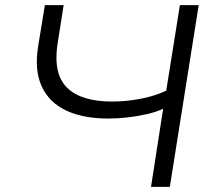

<svg xmlns="http://www.w3.org/2000/svg" viewBox="-20 -725 841 745"><path d="M566 0 613 -303Q588 -291 551.5 -282.5Q515 -274 475.5 -269.5Q436 -265 401 -265Q303 -265 237 -296Q171 -327 142 -389.5Q113 -452 128 -545L154 -705H227L203 -553Q186 -438 240.5 -384.5Q295 -331 415 -331Q466 -331 521.5 -341Q577 -351 625 -373L678 -705H751L639 0Z"/></svg>

Font: Nunito Sans 7pt SemiExpanded Light
Style: Italic
Weight: 300
Width: 6
Italic angle: -9°
Designer: Vernon Adams
Foundry: Vernon Adams
Version: Version 3.101;gftools[0.9.27]